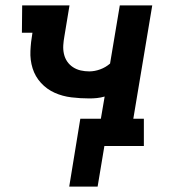

<svg xmlns="http://www.w3.org/2000/svg" viewBox="-20 -540 640 710"><path d="M341 150H236L277 -101H353L367 -183Q353 -179 339 -177.5Q325 -176 311 -176Q277 -176 244 -180Q211 -184 182 -197Q153 -210 131.5 -233.5Q110 -257 100.5 -287.5Q91 -318 92.5 -351.5Q94 -385 100 -419H61L62 -520H237L218 -405Q215 -389 214 -372.5Q213 -356 216.5 -340.5Q220 -325 228.5 -312.5Q237 -300 250 -291.5Q263 -283 278.5 -279.5Q294 -276 310 -276Q330 -276 350.5 -283.5Q371 -291 387 -305L423 -520H543L473 -101H512V0H366Z"/></svg>

Font: Iosevka HT Extended
Style: Bold Italic
Weight: 700
Width: 7
Italic angle: -9°
Monospace: yes
Designer: Belleve Invis
Foundry: Belleve Invis
Version: Version 32.3.0; ttfautohint (v1.8.4)